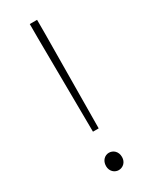

<svg xmlns="http://www.w3.org/2000/svg" viewBox="-197 -784 668 843"><g transform="rotate(-30 137.5 -362.5)"><path d="M123 -190H152L156 -668V-738H119V-668ZM137 13C158 13 178 -3 178 -30C178 -59 158 -75 137 -75C117 -75 97 -59 97 -30C97 -3 117 13 137 13Z"/></g></svg>

Font: Noto Sans CJK SC Thin
Style: Regular
Weight: 100
Designer: Ryoko NISHIZUKA 西塚涼子 (kana, bopomofo & ideographs); Paul D. Hunt (Latin, Greek & Cyrillic); Sandoll Communications 산돌커뮤니
Foundry: Adobe
Version: Version 2.004;hotconv 1.0.118;makeotfexe 2.5.65603